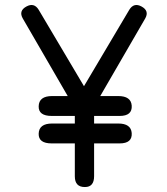

<svg xmlns="http://www.w3.org/2000/svg" viewBox="-20 -731 676 778"><path d="M86.9 -704.6Q54.7 -687 72.3 -656.2L254.4 -341.8H191.4Q137.7 -341.8 136.7 -300.3Q135.7 -261.2 189.5 -261.2H283.2V-230.5H191.4Q137.7 -230.5 136.7 -189Q135.7 -149.9 189.5 -149.9H283.2V-16.6Q283.2 27.3 324.2 26.9Q361.3 26.9 361.3 -17.1Q361.3 -83.5 361.3 -149.9H464.8Q516.6 -149.9 513.7 -191.9Q510.7 -230.5 459 -230.5H361.3V-261.2H464.8Q516.6 -261.2 513.7 -303.2Q510.7 -341.8 459 -341.8H386.2L568.4 -656.2Q585.9 -687 553.7 -704.6Q522.5 -721.7 503.9 -691.4L320.3 -381.8L136.7 -691.4Q118.2 -721.7 86.9 -704.6Z"/></svg>

Font: Comic Relief
Style: Regular
Weight: 400
Designer: Jeff Davis
Foundry: Loudifier
Version: Version 1.200; ttfautohint (v1.8.4.7-5d5b)